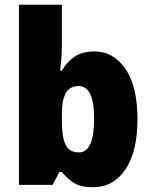

<svg xmlns="http://www.w3.org/2000/svg" viewBox="-20 -780 639 810"><path d="M241 -588Q241 -564 239 -537Q237 -510 234 -482H241Q262 -519 295 -541Q328 -563 378 -563Q459 -563 509.5 -489Q560 -415 560 -278Q560 -140 509 -65Q458 10 372 10Q322 10 293.5 -7.5Q265 -25 241 -54H230L202 0H60V-760H241ZM312 -417Q275 -417 258 -388Q241 -359 241 -298V-269Q241 -201 257 -169Q273 -137 313 -137Q377 -137 377 -280Q377 -417 312 -417Z"/></svg>

Font: Noto Sans Tamil SemiCondensed Black
Style: Regular
Weight: 900
Width: 4
Designer: Jelle Bosma - Monotype Design Team
Foundry: Monotype Imaging Inc.
Version: Version 2.004; ttfautohint (v1.8.4.7-5d5b)